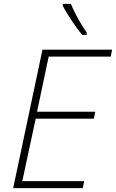

<svg xmlns="http://www.w3.org/2000/svg" viewBox="-20 -970 598 990"><path d="M404 -790H427V-802C403 -836 365 -900 346 -950H304V-940C322 -903 372 -827 404 -790ZM48 0H407L414 -36H95L164 -358H464L471 -394H171L231 -678H551L558 -714H199Z"/></svg>

Font: Noto Sans ExtraLight
Style: Italic
Weight: 200
Italic angle: -12°
Designer: Monotype Design Team
Foundry: Monotype Imaging Inc.
Version: Version 2.013